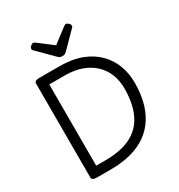

<svg xmlns="http://www.w3.org/2000/svg" viewBox="-263 -1360 1430 1533"><g transform="rotate(-30 451.5 -593.0)"><path d="M176 0Q132 0 132 -28V-892Q132 -906 143 -912.5Q154 -919 176 -919H364Q481 -919 566.5 -885.5Q652 -852 708 -794.5Q764 -737 791 -663Q818 -589 818 -507Q818 -415 799 -336.5Q780 -258 740.5 -196Q701 -134 640 -90Q579 -46 495.5 -23Q412 0 306 0ZM220 -85H306Q392 -85 460 -102Q528 -119 578 -153.5Q628 -188 660 -239Q692 -290 708 -357Q724 -424 724 -507Q724 -577 701 -636.5Q678 -696 631.5 -740.5Q585 -785 518.5 -809.5Q452 -834 364 -834H220ZM576 -1186Q586 -1186 598.5 -1174.5Q611 -1163 611 -1152Q611 -1150 610.5 -1146Q610 -1142 605 -1136L468 -997Q461 -991 452.5 -984Q444 -977 424 -977Q405 -977 396.5 -984Q388 -991 382 -997L243 -1136Q238 -1142 237.5 -1146Q237 -1150 237 -1152Q237 -1163 250 -1174.5Q263 -1186 272 -1186Q279 -1186 284.5 -1182.5Q290 -1179 297 -1174L424 -1077L551 -1174Q559 -1179 564 -1182.5Q569 -1186 576 -1186Z"/></g></svg>

Font: Playwrite DE Grund
Style: Regular
Weight: 400
Designer: Veronika Burian, José Scaglione
Foundry: TypeTogether
Version: Version 1.002